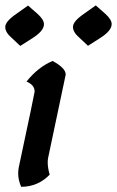

<svg xmlns="http://www.w3.org/2000/svg" viewBox="-52 -683 441 724"><path d="M27.8 21.5Q16.6 -3.9 16.6 -29.3Q16.6 -41.5 19 -53.2Q78.6 -332.5 78.6 -337.4Q78.6 -362.8 47.9 -375.5Q92.3 -430.7 146.5 -453.1Q195.8 -426.3 195.8 -401.9Q195.8 -399.4 129.9 -89.8Q127.9 -81.1 127.9 -70.8Q127.9 -50.3 135.3 -24.4Q91.8 21 27.8 21.5ZM279.8 -510.3 247.6 -540.5Q223.1 -561.5 223.1 -581.5Q223.1 -602.5 265.1 -631.3L309.1 -662.6L344.7 -631.3Q369.1 -609.4 369.1 -592.3Q369.1 -567.4 327.1 -540.5ZM24.4 -509.8 -7.8 -540Q-32.2 -561 -32.2 -581.1Q-32.2 -602.1 9.8 -630.9L53.7 -662.1L89.4 -630.9Q113.8 -608.9 113.8 -591.8Q113.8 -566.9 71.8 -540Z"/></svg>

Font: Balgruf
Style: Italic
Weight: 500
Italic angle: -12°
Designer: Paul James Miller
Foundry: High-Logic / Made with FontCreator
Version: Version 1.201;March 28, 2021;FontCreator 13.0.0.2683 64-bit